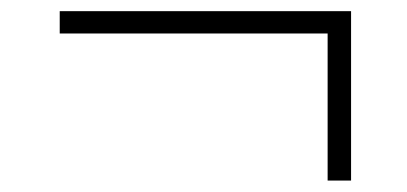

<svg xmlns="http://www.w3.org/2000/svg" viewBox="-20 -420 730 344"><path d="M567 -96.5V-360H87V-400H609V-96.5Z"/></svg>

Font: Encode Sans Semi Expanded ExtraLight
Style: Regular
Weight: 200
Width: 6
Designer: Multiple Designers
Foundry: Impallari Type
Version: Version 3.000; ttfautohint (v1.8.3) -l 8 -r 50 -G 200 -x 14 